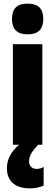

<svg xmlns="http://www.w3.org/2000/svg" viewBox="-20 -796 305 1056"><path d="M132 -776C72 -776 46 -748 46 -691C46 -635 75 -607 132 -607C189 -607 218 -635 218 -691C218 -747 192 -776 132 -776ZM140 93C140 65 149 44 190 0H213V-553H51V0H85C34 43 18 89 18 129C18 198 60 240 145 240C178 240 204 232 220 225V122C210 128 199 133 181 133C155 133 140 115 140 93Z"/></svg>

Font: Noto Sans Georgian ExtraCondensed Black
Style: Regular
Weight: 900
Width: 2
Designer: Monotype Design Team, Akaki Razmadze
Foundry: Google LLC
Version: Version 2.005